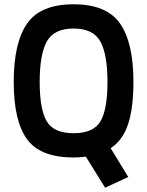

<svg xmlns="http://www.w3.org/2000/svg" viewBox="-20 -723 686 895"><path d="M470 152 380 7Q357 11 323 11Q168 11 106 -74Q44 -159 44 -341Q44 -524 106.5 -613.5Q169 -703 323 -703Q477 -703 539.5 -613.5Q602 -524 602 -341Q602 -221 577.5 -145.5Q553 -70 496 -32L578 102ZM165 -341Q165 -213 198 -157.5Q231 -102 323 -102Q415 -102 448 -157Q481 -212 481 -341Q481 -470 447.5 -530Q414 -590 323 -590Q232 -590 198.5 -530Q165 -470 165 -341Z"/></svg>

Font: TypoPRO Titillium Text
Style: 800 wt
Weight: 800
Designer: Accademia di Belle Arti di Urbino and others
Foundry: Accademia di Belle Arti di Urbino and others.
Version: Version 25.000